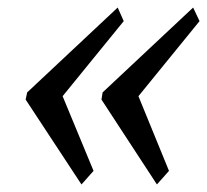

<svg xmlns="http://www.w3.org/2000/svg" viewBox="-20 -517 549 509"><path d="M48 -253 52 -272 292 -497 308 -461 146 -262 228 -64 196 -28ZM249 -253 252 -272 492 -497 509 -461 347 -262 428 -64 396 -28Z"/></svg>

Font: Taviraj Medium
Style: Italic
Weight: 500
Italic angle: -12°
Designer: Katatrad Team
Foundry: CadsonDemak
Version: Version 1.001